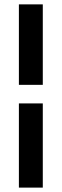

<svg xmlns="http://www.w3.org/2000/svg" viewBox="-20 -731 286 883"><path d="M176.8 -710.9V-340.8H66.9V-710.9ZM176.8 131.8H66.9V-255.4H176.8Z"/></svg>

Font: Vazirmatn RD FD Medium
Style: Regular
Weight: 500
Designer: Saber Rastikerdar
Foundry: Saber Rastikerdar
Version: Version 33.003